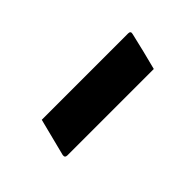

<svg xmlns="http://www.w3.org/2000/svg" viewBox="14 -586 572 572"><g transform="rotate(-45 300.0 -299.5)"><path d="M136 -364H500Q511 -364 508 -353Q501 -322 494 -294Q487 -266 479 -235H115Q104 -235 106 -246Q114 -277 121 -305Q128 -333 136 -364Z"/></g></svg>

Font: Recursive Mn Lnr St
Style: Bold Italic
Weight: 700
Italic angle: -15°
Monospace: yes
Version: Version 1.079;hotconv 1.0.112;makeotfexe 2.5.65598; ttfautoh